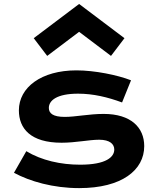

<svg xmlns="http://www.w3.org/2000/svg" viewBox="-20 -943 790 973"><path d="M50.8 -67.4C131.3 -23.9 249 10.3 381.3 10.3C597.7 10.3 710.9 -81.1 710.9 -202.6C710.9 -296.4 644 -365.7 505.4 -365.7C431.2 -365.7 363.3 -350.6 308.1 -350.6C248.5 -350.6 227.5 -368.7 227.5 -396C227.5 -433.6 267.6 -468.3 375.5 -468.3C452.6 -468.3 525.4 -450.7 598.6 -423.8L644 -536.1C574.7 -563 459.5 -586.4 367.2 -586.4C189.9 -586.4 75.7 -500.5 75.7 -383.8C75.7 -291.5 135.3 -219.7 292 -219.7C363.8 -219.7 431.6 -234.9 482.4 -234.9C537.1 -234.9 559.1 -212.4 559.1 -185.1C559.1 -147.9 519 -108.4 386.2 -108.4C288.6 -108.4 190.9 -129.9 113.3 -176.8ZM219.2 -659.7 380.9 -781.7 542.5 -659.7 610.8 -749.5 380.9 -922.9 150.9 -749.5Z"/></svg>

Font: Krona One
Style: Regular
Weight: 400
Designer: Yvonne Schüttler
Foundry: Yvonne Schüttler
Version: Version 1.002